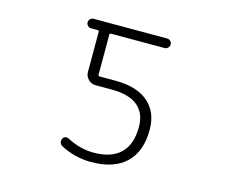

<svg xmlns="http://www.w3.org/2000/svg" viewBox="-103 -895 1207 1025"><g transform="rotate(15 500.0 -383.0)"><path d="M293.9 -753.9H700.2Q710.9 -753.9 718.8 -746.1Q726.6 -738.3 726.6 -727.5Q726.6 -716.8 718.8 -709Q710.9 -701.2 700.2 -701.2H404.3Q396.5 -701.2 396.5 -693.4V-472.7Q396.5 -464.8 404.3 -464.8H491.2Q610.4 -464.8 673.3 -410.6Q736.3 -356.4 736.3 -258.8Q736.3 -138.7 669.9 -75.2Q603.5 -11.7 477.5 -11.7Q389.6 -11.7 310.5 -52.7Q299.8 -57.6 295.9 -68.8Q292 -80.1 296.9 -89.8Q299.8 -99.6 309.6 -103.5Q319.3 -107.4 329.1 -102.5Q403.3 -63.5 477.5 -63.5Q575.2 -63.5 626 -112.3Q676.8 -161.1 676.8 -258.8Q676.8 -335 628.4 -374.5Q580.1 -414.1 483.4 -414.1H395.5Q372.1 -414.1 355 -431.2Q337.9 -448.2 337.9 -471.7V-693.4Q337.9 -701.2 330.1 -701.2H293.9Q283.2 -701.2 275.4 -709Q267.6 -716.8 267.6 -727.5Q267.6 -738.3 275.4 -746.1Q283.2 -753.9 293.9 -753.9Z"/></g></svg>

Font: Rounded-X Mgen+ 2m light
Style: Regular
Weight: 200
Designer: [Source Han Sans]
Ryoko NISHIZUKA  (kana & ideographs); Paul D. Hunt (Latin, Greek & Cyrillic); Wenlong ZHANG  (bopomofo
Version: Version 1.059.20150602